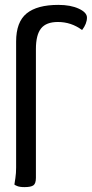

<svg xmlns="http://www.w3.org/2000/svg" viewBox="-20 -758 376 786"><path d="M219 -738Q269 -738 302.5 -722.5Q336 -707 336 -686Q336 -661 316 -635Q272 -668 217 -668Q169 -668 148 -641.5Q127 -615 127 -557V-30Q127 -7 117 0.5Q107 8 80 8Q61 8 50 3.5Q39 -1 39 -3Q40 -9 43 -29Q46 -49 46 -72V-588Q46 -668 89 -703Q132 -738 219 -738Z"/></svg>

Font: Yanone Kaffeesatz
Style: Regular
Weight: 400
Designer: Yanone (Cyrillic: Daniel Pouzeot & Huerta Tipografica)
Foundry: Yanone
Version: Version 1.100;PS 001.100;hotconv 1.0.70;makeotf.lib2.5.58329